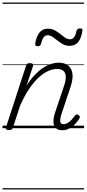

<svg xmlns="http://www.w3.org/2000/svg" viewBox="-20 -1015 686 1520"><path d="M474 16Q447 16 431 6Q415 -4 408 -23Q401 -42 403.5 -68.5Q406 -95 417 -127L489 -341Q502 -382 500.5 -410.5Q499 -439 481.5 -454Q464 -469 430 -469Q399 -469 363 -453.5Q327 -438 288.5 -403.5Q250 -369 212 -313.5Q174 -258 139 -178L82 -4Q79 6 72.5 10.5Q66 15 51 15Q39 15 31 10Q23 5 27 -6L186 -494Q190 -506 196 -510.5Q202 -515 216 -515Q233 -515 239 -509Q245 -503 241 -491L190 -336Q222 -387 255.5 -422Q289 -457 322 -478.5Q355 -500 386 -509.5Q417 -519 444 -519Q489 -519 517.5 -498Q546 -477 553 -435Q560 -393 539 -329L466 -110Q458 -84 456.5 -66.5Q455 -49 461.5 -40.5Q468 -32 483 -32Q500 -32 516.5 -42Q533 -52 547.5 -68Q562 -84 573 -99Q578 -106 584.5 -108.5Q591 -111 601 -105Q611 -98 612 -91Q613 -84 608 -76Q597 -57 577 -35.5Q557 -14 531 1Q505 16 474 16ZM278 -649Q256 -649 259 -671Q268 -728 293 -758Q318 -788 360 -788Q390 -788 413.5 -775Q437 -762 456.5 -746Q476 -730 495 -717Q514 -704 535 -704Q553 -704 566 -720Q579 -736 585 -769Q590 -790 613 -790Q626 -790 630.5 -785.5Q635 -781 632 -769Q623 -711 598.5 -681.5Q574 -652 530 -652Q501 -652 478 -665Q455 -678 435 -694Q415 -710 396 -723Q377 -736 357 -736Q338 -736 325.5 -719.5Q313 -703 305 -669Q303 -659 296.5 -654Q290 -649 278 -649ZM0 475H646V485H0ZM0 -20H646V0H0ZM0 -505H646V-500H0ZM0 -995H646V-985H0Z"/></svg>

Font: Playwrite SK Guides
Style: Regular
Weight: 400
Designer: Veronika Burian, José Scaglione
Foundry: TypeTogether
Version: Version 1.003